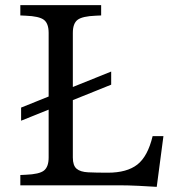

<svg xmlns="http://www.w3.org/2000/svg" viewBox="-20 -720 672 746"><path d="M62 -251V-302L169 -345V-592Q169 -629 150.5 -643Q132 -657 80 -659L59 -660V-700H373V-660L352 -659Q300 -657 281.5 -643Q263 -629 263 -592V-382L412 -442V-391L263 -331V-108Q263 -77 277.5 -64.5Q292 -52 322.5 -50.5Q353 -49 399 -49Q473 -49 513.5 -80.5Q554 -112 573 -191H615L589 6Q560 4 518.5 2Q477 0 445 0H59V-40L80 -41Q133 -43 151 -57.5Q169 -72 169 -108V-294Z"/></svg>

Font: Hedvig Letters Serif 12pt
Style: Regular
Weight: 400
Designer: Alexander Örn & Tor Weibull
Foundry: Kanon Foundry
Version: Version 1.000; ttfautohint (v1.8.4.7-5d5b)